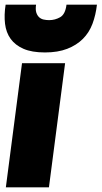

<svg xmlns="http://www.w3.org/2000/svg" viewBox="-26 -800 434 820"><path d="M68 -530H252L183 0H-1ZM166 -576Q110 -576 74.5 -591.5Q39 -607 19.5 -634Q0 -661 -4.5 -698.5Q-9 -736 -2 -780H128Q125 -759 129 -746.5Q133 -734 141 -726.5Q149 -719 160.5 -716.5Q172 -714 184 -714Q209 -714 231 -726.5Q253 -739 258 -780H388Q383 -736 369 -698.5Q355 -661 328 -634Q301 -607 261 -591.5Q221 -576 166 -576Z"/></svg>

Font: Tanohe Sans Black
Style: Italic
Weight: 900
Designer: Village Type and Design LLC & Cristiano Sobral
Foundry: Cooper Hewitt Smithsonian Design Museum
Version: Version 1.00;January 12, 2020;FontCreator 12.0.0.2547 64-bit